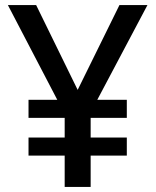

<svg xmlns="http://www.w3.org/2000/svg" viewBox="-20 -734 612 754"><path d="M285 -381 449 -714H559L362 -342H478V-271H336V-194H478V-123H336V0H234V-123H92V-194H234V-271H92V-342H205L11 -714H122Z"/></svg>

Font: Noto Sans Ol Chiki Medium
Style: Regular
Weight: 500
Designer: Monotype Design Team, Lewis McGuffie
Foundry: Monotype Imaging Inc.
Version: Version 2.003; ttfautohint (v1.8.4.7-5d5b)